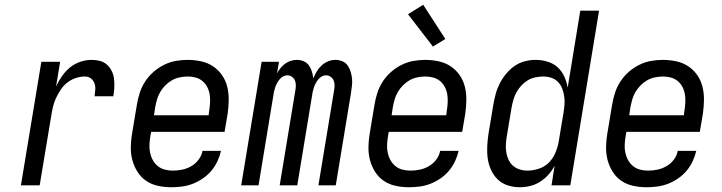

<svg xmlns="http://www.w3.org/2000/svg" viewBox="-20 -780 3040 808"><path d="M68 0 154 -520H233L216 -416Q226 -438 240.5 -459Q255 -480 274.5 -496Q294 -512 318 -520Q342 -528 365 -528Q384 -528 401 -523.5Q418 -519 430.5 -507.5Q443 -496 450.5 -480.5Q458 -465 460 -447.5Q462 -430 461 -411.5Q460 -393 457 -375H378Q380 -389 381 -403Q382 -417 377.5 -429.5Q373 -442 362.5 -450Q352 -458 338 -458Q319 -458 300 -452Q281 -446 264.5 -433.5Q248 -421 236.5 -404Q225 -387 216.5 -369Q208 -351 203.5 -332.5Q199 -314 196 -295L147 0Z M701 8Q672 8 644.5 2Q617 -4 595 -19Q573 -34 558.5 -57Q544 -80 537 -106.5Q530 -133 530.5 -161.5Q531 -190 536 -219L556 -339Q560 -364 568 -389Q576 -414 590.5 -436.5Q605 -459 625.5 -477Q646 -495 670 -507Q694 -519 719.5 -523.5Q745 -528 769 -528Q798 -528 826 -522Q854 -516 876.5 -501Q899 -486 914.5 -463.5Q930 -441 936.5 -414Q943 -387 942.5 -358.5Q942 -330 938 -301L925 -225H616L613 -208Q610 -190 609 -172.5Q608 -155 611.5 -138Q615 -121 623 -106.5Q631 -92 643.5 -81.5Q656 -71 672.5 -66.5Q689 -62 707 -62Q727 -62 746.5 -66Q766 -70 784.5 -80.5Q803 -91 816 -108.5Q829 -126 832 -145H910Q905 -123 895 -101.5Q885 -80 869.5 -61.5Q854 -43 833.5 -29Q813 -15 791 -6.5Q769 2 746 5Q723 8 701 8ZM858 -295 860 -312Q863 -330 864 -347.5Q865 -365 862.5 -381.5Q860 -398 852.5 -413Q845 -428 832.5 -438.5Q820 -449 804 -453.5Q788 -458 770 -458Q754 -458 736.5 -454.5Q719 -451 704 -442.5Q689 -434 676 -421Q663 -408 654 -392.5Q645 -377 640.5 -360.5Q636 -344 633 -328L628 -295Z M995 0 1081 -520H1154L1146 -471Q1152 -483 1160.5 -493.5Q1169 -504 1180 -512Q1191 -520 1203.5 -524Q1216 -528 1229 -528Q1245 -528 1258.5 -522Q1272 -516 1280 -504.5Q1288 -493 1292.5 -479Q1297 -465 1298 -450Q1305 -465 1313 -479Q1321 -493 1333.5 -504.5Q1346 -516 1361 -522Q1376 -528 1392 -528Q1407 -528 1421 -522Q1435 -516 1443 -504.5Q1451 -493 1455.5 -478.5Q1460 -464 1461.5 -449Q1463 -434 1461 -418.5Q1459 -403 1457 -388L1393 0H1320L1386 -400Q1388 -411 1388 -421.5Q1388 -432 1384 -441.5Q1380 -451 1371.5 -457Q1363 -463 1352 -463Q1343 -463 1334.5 -458.5Q1326 -454 1319.5 -446Q1313 -438 1308.5 -429.5Q1304 -421 1301 -412Q1298 -403 1296 -394Q1294 -385 1293 -376L1231 0H1157L1223 -400Q1225 -411 1225 -421.5Q1225 -432 1221 -441.5Q1217 -451 1208.5 -457Q1200 -463 1190 -463Q1180 -463 1171.5 -458.5Q1163 -454 1156.5 -446Q1150 -438 1145.5 -429.5Q1141 -421 1138 -412Q1135 -403 1133 -394Q1131 -385 1130 -376L1068 0Z M1701 8Q1672 8 1644.5 2Q1617 -4 1595 -19Q1573 -34 1558.5 -57Q1544 -80 1537 -106.5Q1530 -133 1530.5 -161.5Q1531 -190 1536 -219L1556 -339Q1560 -364 1568 -389Q1576 -414 1590.5 -436.5Q1605 -459 1625.5 -477Q1646 -495 1670 -507Q1694 -519 1719.5 -523.5Q1745 -528 1769 -528Q1798 -528 1826 -522Q1854 -516 1876.5 -501Q1899 -486 1914.5 -463.5Q1930 -441 1936.5 -414Q1943 -387 1942.5 -358.5Q1942 -330 1938 -301L1925 -225H1616L1613 -208Q1610 -190 1609 -172.5Q1608 -155 1611.5 -138Q1615 -121 1623 -106.5Q1631 -92 1643.5 -81.5Q1656 -71 1672.5 -66.5Q1689 -62 1707 -62Q1727 -62 1746.5 -66Q1766 -70 1784.5 -80.5Q1803 -91 1816 -108.5Q1829 -126 1832 -145H1910Q1905 -123 1895 -101.5Q1885 -80 1869.5 -61.5Q1854 -43 1833.5 -29Q1813 -15 1791 -6.5Q1769 2 1746 5Q1723 8 1701 8ZM1858 -295 1860 -312Q1863 -330 1864 -347.5Q1865 -365 1862.5 -381.5Q1860 -398 1852.5 -413Q1845 -428 1832.5 -438.5Q1820 -449 1804 -453.5Q1788 -458 1770 -458Q1754 -458 1736.5 -454.5Q1719 -451 1704 -442.5Q1689 -434 1676 -421Q1663 -408 1654 -392.5Q1645 -377 1640.5 -360.5Q1636 -344 1633 -328L1628 -295ZM1802 -584 1697 -720 1761 -760 1854 -616Z M2168 8Q2141 8 2116.5 0Q2092 -8 2074.5 -25Q2057 -42 2046.5 -65Q2036 -88 2032.5 -113.5Q2029 -139 2030.5 -166Q2032 -193 2036 -219L2056 -339Q2060 -362 2066 -384.5Q2072 -407 2083 -428.5Q2094 -450 2109.5 -469Q2125 -488 2145 -502Q2165 -516 2188 -522Q2211 -528 2234 -528Q2260 -528 2284.5 -520.5Q2309 -513 2326.5 -497Q2344 -481 2354.5 -458.5Q2365 -436 2369 -411L2422 -735H2501L2380 0H2301L2314 -83Q2304 -63 2288.5 -45.5Q2273 -28 2253.5 -15.5Q2234 -3 2211.5 2.5Q2189 8 2168 8ZM2200 -62Q2223 -62 2247.5 -70Q2272 -78 2289.5 -95.5Q2307 -113 2317 -136.5Q2327 -160 2331 -183L2351 -303Q2354 -321 2355.5 -339Q2357 -357 2354.5 -374Q2352 -391 2346 -407Q2340 -423 2328.5 -435Q2317 -447 2300.5 -452.5Q2284 -458 2266 -458Q2250 -458 2233 -454.5Q2216 -451 2201 -442Q2186 -433 2174 -420Q2162 -407 2153.5 -391.5Q2145 -376 2140.5 -360Q2136 -344 2133 -328L2113 -208Q2110 -191 2109 -173.5Q2108 -156 2110.5 -139.5Q2113 -123 2120 -108Q2127 -93 2139 -82.5Q2151 -72 2167 -67Q2183 -62 2200 -62Z M2701 8Q2672 8 2644.5 2Q2617 -4 2595 -19Q2573 -34 2558.5 -57Q2544 -80 2537 -106.5Q2530 -133 2530.5 -161.5Q2531 -190 2536 -219L2556 -339Q2560 -364 2568 -389Q2576 -414 2590.5 -436.5Q2605 -459 2625.5 -477Q2646 -495 2670 -507Q2694 -519 2719.5 -523.5Q2745 -528 2769 -528Q2798 -528 2826 -522Q2854 -516 2876.5 -501Q2899 -486 2914.5 -463.5Q2930 -441 2936.5 -414Q2943 -387 2942.5 -358.5Q2942 -330 2938 -301L2925 -225H2616L2613 -208Q2610 -190 2609 -172.5Q2608 -155 2611.5 -138Q2615 -121 2623 -106.5Q2631 -92 2643.5 -81.5Q2656 -71 2672.5 -66.5Q2689 -62 2707 -62Q2727 -62 2746.5 -66Q2766 -70 2784.5 -80.5Q2803 -91 2816 -108.5Q2829 -126 2832 -145H2910Q2905 -123 2895 -101.5Q2885 -80 2869.5 -61.5Q2854 -43 2833.5 -29Q2813 -15 2791 -6.5Q2769 2 2746 5Q2723 8 2701 8ZM2858 -295 2860 -312Q2863 -330 2864 -347.5Q2865 -365 2862.5 -381.5Q2860 -398 2852.5 -413Q2845 -428 2832.5 -438.5Q2820 -449 2804 -453.5Q2788 -458 2770 -458Q2754 -458 2736.5 -454.5Q2719 -451 2704 -442.5Q2689 -434 2676 -421Q2663 -408 2654 -392.5Q2645 -377 2640.5 -360.5Q2636 -344 2633 -328L2628 -295Z"/></svg>

Font: Iosevka Term Curly Oblique
Style: Regular
Weight: 400
Italic angle: -9°
Designer: Belleve Invis
Foundry: Belleve Invis
Version: Version 32.3.0